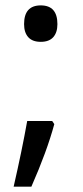

<svg xmlns="http://www.w3.org/2000/svg" viewBox="-20 -571 310 720"><path d="M195.3 -480.5Q195.3 -449.2 179.7 -431.6Q164.1 -414.1 132.8 -414.1Q101.6 -414.1 85.9 -431.6Q70.3 -449.2 70.3 -480.5Q70.3 -515.6 85.9 -533.2Q101.6 -550.8 132.8 -550.8Q164.1 -550.8 179.7 -533.2Q195.3 -515.6 195.3 -480.5ZM175.8 -117.2 183.6 -105.5Q156.2 -3.9 97.7 128.9H31.2Q62.5 -7.8 82 -117.2Z"/></svg>

Font: Droid Sans Fallback
Style: Regular
Weight: 400
Designer: Steve Matteson
Foundry: Ascender Corporation
Version: 3.00 (Khmer version)